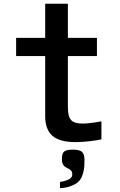

<svg xmlns="http://www.w3.org/2000/svg" viewBox="-20 -752 640 1024"><path d="M221 -131V-453H66V-550H221V-732H342V-550H497V-453H342V-184Q342 -148 349.2 -128.5Q356.5 -109 373.8 -101Q391 -93 423 -93Q440 -93 471.2 -97Q502.5 -101 521 -105V-9Q500 -3.5 457.8 1.2Q415.5 6 384 6Q297 6 259 -28.2Q221 -62.5 221 -131ZM351 202.5Q358 198 361.8 192.2Q365.5 186.5 365.5 177.5Q365.5 168 361.8 161.5Q358 155 350 150L341 145.5Q331 140.5 325 136Q319 131.5 314.5 122.5Q310 113.5 310 98.5Q310 77.5 314.8 66.5Q319.5 55.5 331.8 50.8Q344 46 368 46Q403 46 416.8 57.5Q430.5 69 430.5 100Q430.5 130.5 428.5 145.2Q426.5 160 421.5 176.5Q416.5 192 411.2 201Q406 210 396 219Q381.5 232.5 350.5 243Q340 246.5 325.2 249Q310.5 251.5 300 251.5V218Q312.5 217 328.2 212Q344 207 351 202.5Z"/></svg>

Font: JuliaMono
Style: Bold
Weight: 700
Monospace: yes
Designer: cormullion
Foundry: corm
Version: Version 0.055; ttfautohint (v1.8.4)